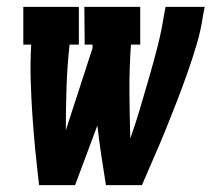

<svg xmlns="http://www.w3.org/2000/svg" viewBox="-20 -540 640 560"><path d="M394 0H289Q282 -43 275.5 -86.5Q269 -130 264 -174L199 0H94Q88 -51 83 -101.5Q78 -152 74.5 -203.5Q71 -255 69.5 -306.5Q68 -358 71 -410H48V-520H210V-410H183Q176 -347 174 -284.5Q172 -222 172 -160L250 -400Q250 -402 250 -404.5Q250 -407 250 -410H227L226 -520H389V-410H362Q357 -341 357.5 -272.5Q358 -204 360 -136Q376 -181 389 -225.5Q402 -270 415 -314.5Q428 -359 439.5 -404Q451 -449 458 -494L463 -520H577L572 -494Q566 -452 553.5 -410Q541 -368 526.5 -327Q512 -286 496 -244.5Q480 -203 463.5 -162.5Q447 -122 429 -81Q411 -40 394 0Z"/></svg>

Font: Iosevka HT Extrabold Extended
Style: Italic
Weight: 800
Width: 7
Italic angle: -9°
Monospace: yes
Designer: Belleve Invis
Foundry: Belleve Invis
Version: Version 32.3.0; ttfautohint (v1.8.4)